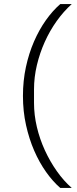

<svg xmlns="http://www.w3.org/2000/svg" viewBox="-20 -780 374 937"><path d="M92 -312Q92 -386 106.5 -453Q121 -520 146 -577.5Q171 -635 204 -681.5Q237 -728 274 -760H330Q290 -724 256.5 -677Q223 -630 198.5 -575.5Q174 -521 160 -462Q146 -403 146 -344V-278Q146 -219 160 -160Q174 -101 199 -46.5Q224 8 257.5 55.5Q291 103 330 137H274Q238 106 205 59.5Q172 13 147 -44.5Q122 -102 107 -169.5Q92 -237 92 -312Z"/></svg>

Font: IBM Plex Thai Light
Style: Regular
Weight: 300
Designer: Mike Abbink, Paul van der Laan, Pieter van Rosmalen, Ben Mitchell, Mark Frömberg
Foundry: Bold Monday
Version: Version 1.0